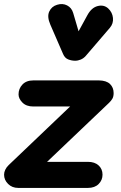

<svg xmlns="http://www.w3.org/2000/svg" viewBox="-20 -922 594 942"><path d="M0 -65Q0 -77 5.8 -89.2Q11.5 -101.5 23 -112.5L324 -399.5H143.5Q109 -399.5 90 -418.8Q71 -438 71 -459Q71 -487 90 -507.2Q109 -527.5 143.5 -527.5H465.5Q502 -527 519.8 -509.8Q537.5 -492.5 537.5 -465.5Q537.5 -448.5 531.5 -438Q525.5 -427.5 515 -417.5L211 -128H411Q445 -128 464 -110.2Q483 -92.5 483 -65Q483 -38.5 464 -19.2Q445 0 411 0H69.5Q39.5 0 19.8 -19.5Q0 -39 0 -65ZM348.5 -624Q331.5 -624 314.8 -630.5Q298 -637 289.5 -657L227 -801Q210 -840 221.5 -865.2Q233 -890.5 260 -898.5Q287 -907 309.2 -895.5Q331.5 -884 339 -858.5L365.5 -768.5L409 -848Q429 -884.5 459 -892.2Q489 -900 510.5 -881Q531.5 -861.5 534.2 -834Q537 -806.5 519 -785.5L401 -648Q390 -635.5 376.2 -629.8Q362.5 -624 348.5 -624Z"/></svg>

Font: Edu QLD Hand
Style: Regular
Weight: 400
Designer: Tina and Corey Anderson, Eben Sorkin
Foundry: Sorkin Type Co.
Version: Version 2.000